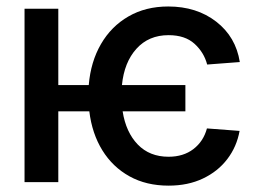

<svg xmlns="http://www.w3.org/2000/svg" viewBox="-20 -573 860 604"><path d="M563.2 -305.4V-222.7H365.8Q376.1 -157 413.4 -118.4Q450.6 -79.9 510.3 -79.9Q556.8 -79.9 588.4 -104Q620 -128.2 631 -169L733.7 -161.2Q724.8 -111.5 695.1 -72.6Q665.5 -33.7 618.4 -11.4Q571.4 11 510.3 11Q440.3 11 387.4 -18.3Q334.5 -47.6 302 -100.1Q269.5 -152.7 261 -222.7H163.4V0H57.2V-545.5H163.4V-305.4H259.2Q265.3 -378.6 297.6 -434.3Q329.9 -490.1 384.1 -521.3Q438.2 -552.6 509.2 -552.6Q598.7 -552.6 660.3 -504.8Q721.9 -457 734.4 -377.8L631.7 -370Q621.8 -408 592 -435.2Q562.1 -462.4 510.3 -462.4Q447.8 -462.4 409.3 -419.7Q370.7 -377.1 363.6 -305.4Z"/></svg>

Font: Inter Zeller Medium
Style: Regular
Weight: 500
Designer: Rasmus Andersson; Joe Bland
Foundry: zeller
Version: Version 3.015;git-dec3a8cb1